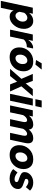

<svg xmlns="http://www.w3.org/2000/svg" viewBox="1650 -2476 983 4434"><g transform="rotate(90 2141.0 -258.5)"><path d="M101 -525H241L222 -440Q301 -535 408 -535Q491 -535 540.5 -474.5Q590 -414 590 -321Q590 -189 505 -89.5Q420 10 309 10Q254 10 217.5 -15Q181 -40 168 -85L104 213H-56ZM423 -295Q423 -341 398.5 -370Q374 -399 333 -399Q304 -399 273 -379.5Q242 -360 219 -327L196 -219Q203 -178 227 -151.5Q251 -125 283 -125Q337 -125 380 -177.5Q423 -230 423 -295Z M720 -525H867L844 -419Q882 -472 928.5 -502Q975 -532 1020 -532Q1039 -532 1043 -531L1013 -388Q891 -386 835 -315L768 0H608Z M1415 -586 1309 -600 1385 -730H1530ZM1018 -213Q1018 -345 1109.5 -440Q1201 -535 1344 -535Q1457 -535 1513.5 -473Q1570 -411 1570 -312Q1570 -180 1478.5 -85Q1387 10 1244 10Q1131 10 1074.5 -52Q1018 -114 1018 -213ZM1403 -293Q1403 -342 1381.5 -370.5Q1360 -399 1321 -399Q1267 -399 1226 -350Q1185 -301 1185 -230Q1185 -181 1206.5 -153Q1228 -125 1267 -125Q1321 -125 1362 -173.5Q1403 -222 1403 -293Z M1744 -262 1630 -525H1792L1846 -377L1851 -358L1863 -377L1983 -525H2144L1917 -262L2036 0H1873L1815 -147L1810 -166L1798 -147L1678 0H1514Z M2245 -730H2405L2374 -585H2214ZM2202 -525H2362L2250 0H2090Z M2470 -525H2614L2595 -437Q2631 -483 2684.5 -509Q2738 -535 2796 -535Q2908 -535 2915 -433Q2997 -535 3115 -535Q3233 -535 3233 -415Q3233 -382 3223 -336L3151 0H2991L3054 -295Q3059 -322 3059 -337Q3059 -394 3015 -394Q2986 -394 2952.5 -367.5Q2919 -341 2898 -301L2835 0H2675L2738 -295Q2743 -322 2743 -337Q2743 -394 2698 -394Q2669 -394 2636 -367.5Q2603 -341 2582 -301L2518 0H2358Z M3276 -213Q3276 -345 3367.5 -440Q3459 -535 3602 -535Q3715 -535 3771.5 -473Q3828 -411 3828 -312Q3828 -180 3736.5 -85Q3645 10 3502 10Q3389 10 3332.5 -52Q3276 -114 3276 -213ZM3661 -293Q3661 -342 3639.5 -370.5Q3618 -399 3579 -399Q3525 -399 3484 -350Q3443 -301 3443 -230Q3443 -181 3464.5 -153Q3486 -125 3525 -125Q3579 -125 3620 -173.5Q3661 -222 3661 -293Z M3830 -74 3907 -172Q3986 -104 4063 -104Q4128 -104 4128 -153Q4128 -171 4112 -182Q4096 -193 4054 -206Q3967 -234 3932.5 -260.5Q3898 -287 3898 -333Q3898 -418 3968.5 -476.5Q4039 -535 4140 -535Q4257 -535 4326 -461L4244 -365Q4175 -423 4120 -423Q4090 -423 4072 -410Q4054 -397 4054 -373Q4054 -355 4069 -345.5Q4084 -336 4127 -323Q4215 -297 4252 -266.5Q4289 -236 4289 -186Q4289 -100 4221 -45Q4153 10 4044 10Q3978 10 3921 -12Q3864 -34 3830 -74Z"/></g></svg>

Font: Raleway-v4020 ExtraBold
Style: Italic
Weight: 800
Italic angle: -12°
Designer: Matt McInerney, Pablo Impallari, Rodrigo Fuenzalida
Foundry: Matt McInerney, Pablo Impallari, Rodrigo Fuenzalida
Version: Version 4.020;PS 004.020;hotconv 1.0.88;makeotf.lib2.5.64775